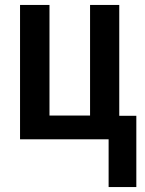

<svg xmlns="http://www.w3.org/2000/svg" viewBox="-20 -563 586 776"><path d="M531 193H419V0H61V-543H180V-96H344V-543H462V-95H531Z"/></svg>

Font: Noto Sans Disp Cond SemBd
Style: Regular
Weight: 600
Width: 3
Designer: Monotype Design Team
Foundry: Monotype Imaging Inc.
Version: Version 2.000;GOOG;noto-source:20170915:90ef993387c0; ttfaut